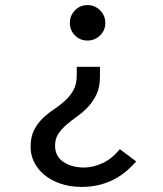

<svg xmlns="http://www.w3.org/2000/svg" viewBox="-20 -520 640 753"><path d="M393 -430Q393 -401 372.5 -381Q352 -361 323 -361Q294 -361 274 -381Q254 -401 254 -430Q254 -459 274 -479.5Q294 -500 323 -500Q352 -500 372.5 -479.5Q393 -459 393 -430ZM281 -258H372V-220Q372 -179 359 -151Q346 -123 326.5 -102Q307 -81 284 -64.5Q261 -48 241.5 -31.5Q222 -15 209 4.5Q196 24 196 51Q196 93 228.5 115Q261 137 310 137Q345 137 382 120Q419 103 450 65L514 113Q470 164 417 188.5Q364 213 301 213Q254 213 216.5 200Q179 187 153 165Q127 143 113.5 115Q100 87 100 57Q100 17 113.5 -9.5Q127 -36 147 -55.5Q167 -75 190.5 -90.5Q214 -106 234 -124Q254 -142 267.5 -165.5Q281 -189 281 -225Z"/></svg>

Font: Wlorlttqgufhjawjgtejqphaquk
Style: Regular
Weight: 400
Monospace: yes
Designer: Carrois Corporate & Edenspiekermann
Foundry: Carrois Corporate GbR & Edenspiekermann AG
Version: Version 2.001